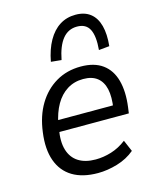

<svg xmlns="http://www.w3.org/2000/svg" viewBox="-113 -821 743 908"><g transform="rotate(-15 258.5 -366.5)"><path d="M254 9Q179 9 130 -20.5Q81 -50 60.5 -107Q40 -164 51 -245Q61 -323 95 -379.5Q129 -436 182.5 -467.5Q236 -499 304 -499Q370 -499 410.5 -469.5Q451 -440 466 -385Q481 -330 471 -255L467 -226H110L119 -282H421L402 -265Q411 -323 402.5 -361Q394 -399 368.5 -419Q343 -439 300 -439Q256 -439 221.5 -417.5Q187 -396 164.5 -356.5Q142 -317 132 -264L129 -241Q118 -180 130.5 -139Q143 -98 176 -77Q209 -56 260 -56Q298 -56 337 -68Q376 -80 411 -107L435 -51Q398 -20 349 -5.5Q300 9 254 9ZM225 -552 174 -557Q185 -616 208.5 -657.5Q232 -699 266 -720.5Q300 -742 344 -742Q388 -742 416 -720Q444 -698 455 -656.5Q466 -615 460 -557L408 -552Q414 -619 397 -652.5Q380 -686 336 -686Q293 -686 265.5 -652.5Q238 -619 225 -552Z"/></g></svg>

Font: Nunito Sans 10pt SemiCondensed
Style: Italic
Weight: 400
Width: 4
Italic angle: -9°
Designer: Vernon Adams
Foundry: Vernon Adams
Version: Version 3.101;gftools[0.9.27]